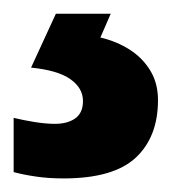

<svg xmlns="http://www.w3.org/2000/svg" viewBox="-38 -20 250 280"><path d="M192.4 126Q192.4 179.7 159.9 210Q127.4 240.2 54.7 240.2Q32.7 240.2 14.6 237.5Q-3.4 234.9 -18.1 231V151.9Q-3.9 155.3 12.7 158Q29.3 160.6 42 160.6Q60.5 160.6 71.8 152.6Q83 144.5 83 127.4Q83 108.4 64.7 95.5Q46.4 82.5 7.3 78.6L43.5 0H123.5L108.4 34.7Q132.8 40.5 151.6 52.7Q170.4 64.9 181.4 83.3Q192.4 101.6 192.4 126Z"/></svg>

Font: Open Sans SemiCondensed
Style: Bold
Weight: 700
Width: 4
Designer: Monotype Design Team
Foundry: Monotype Imaging Inc.
Version: Version 3.003